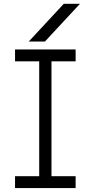

<svg xmlns="http://www.w3.org/2000/svg" viewBox="-20 -958 462 978"><path d="M126.5 -746.6 304.7 -938.5H387.2L209 -746.6ZM56.6 0V-60.5H179.7V-645.5H56.6V-706.1H365.2V-645.5H242.2V-60.5H365.2V0Z"/></svg>

Font: Kay Pho Du
Style: Regular
Weight: 400
Designer: Victor Gaultney, Khu Oo Reh
Foundry: SIL International
Version: Version 3.000